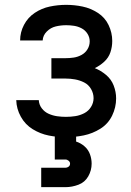

<svg xmlns="http://www.w3.org/2000/svg" viewBox="-20 -558 540 792"><path d="M150 214H250Q277 214 303.5 204Q330 194 344 169.5Q358 145 358 117Q358 97 351 78Q344 59 328.5 45.5Q313 32 294 26V0H206V100H250Q257 100 263 105Q269 110 269 117Q269 125 263 129.5Q257 134 250 134H150ZM252 8Q289 8 325.5 0.5Q362 -7 394 -27Q426 -47 442.5 -81Q459 -115 459 -152Q459 -179 449 -205Q439 -231 417.5 -249Q396 -267 371 -277Q392 -287 410 -303.5Q428 -320 435.5 -342.5Q443 -365 443 -389Q443 -423 428 -454.5Q413 -486 383.5 -505Q354 -524 320.5 -531Q287 -538 253 -538Q219 -538 185.5 -531Q152 -524 123.5 -505Q95 -486 79 -455.5Q63 -425 63 -391H156Q157 -412 173 -428Q189 -444 210 -449Q231 -454 253 -454Q269 -454 285.5 -451.5Q302 -449 317 -441Q332 -433 341 -418.5Q350 -404 350 -388Q350 -387 350 -387Q350 -387 350 -387Q350 -370 341 -355Q332 -340 316.5 -331.5Q301 -323 284 -320.5Q267 -318 250 -318H192V-234H250Q270 -234 289.5 -230.5Q309 -227 327 -218Q345 -209 355.5 -191Q366 -173 366 -153Q366 -134 355.5 -117Q345 -100 327.5 -91Q310 -82 291 -79Q272 -76 252 -76Q234 -76 216 -78.5Q198 -81 181 -88.5Q164 -96 152.5 -111Q141 -126 140 -145H47Q48 -109 66 -76.5Q84 -44 115 -25Q146 -6 181 1Q216 8 252 8Z"/></svg>

Font: Iosevka SS08 Medium
Style: Regular
Weight: 500
Monospace: yes
Designer: Belleve Invis
Foundry: Belleve Invis
Version: Version 3.4.3; ttfautohint (v1.8.3)